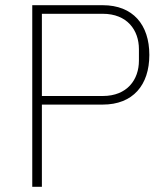

<svg xmlns="http://www.w3.org/2000/svg" viewBox="-20 -718 637 738"><path d="M141 0V-316H375C491 -316 554 -391 554 -507C554 -623 491 -698 375 -698H104V0ZM141 -665H375C469 -665 514 -602 514 -529V-485C514 -412 469 -349 375 -349H141Z"/></svg>

Font: IBM Plex Arabic ExtraLight
Style: Regular
Weight: 200
Designer: Mike Abbink, Paul van der Laan, Pieter van Rosmalen, Wael Morcos, Khajak Apelian
Foundry: Bold Monday
Version: Version 1.0